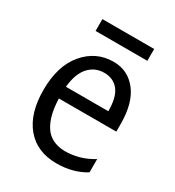

<svg xmlns="http://www.w3.org/2000/svg" viewBox="-158 -725 760 833"><g transform="rotate(30 222.0 -309.0)"><path d="M395.1 -92.6V-25.9Q333.3 12.3 250.6 12.3Q153.1 12.3 98.1 -53.1Q43.2 -118.5 43.2 -235.8Q43.2 -356.8 101.2 -425.3Q159.3 -493.8 246.9 -493.8Q318.5 -493.8 363 -437Q407.4 -380.2 407.4 -275.3V-237H119.8Q122.2 -150.6 153.7 -102.5Q185.2 -54.3 254.3 -51.9Q330.9 -51.9 395.1 -92.6ZM333.3 -296.3Q333.3 -366.7 307.4 -399.4Q281.5 -432.1 234.6 -432.1Q188.9 -432.1 158 -398.1Q127.2 -364.2 121 -296.3ZM111.1 -629.6H370.4V-570.4H111.1Z"/></g></svg>

Font: Slabo 27px
Style: Regular
Weight: 400
Version: Version 1.02 Build 003a